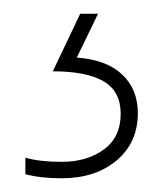

<svg xmlns="http://www.w3.org/2000/svg" viewBox="-20 -20 245 280"><path d="M181 145Q181 188 150 214Q119 240 70 240Q39 240 17 234V210Q38 216 70 216Q107 216 131.5 198Q156 180 156 146Q156 113 131 98.5Q106 84 57 84L97 0H123L92 64Q135 67 158 88.5Q181 110 181 145Z"/></svg>

Font: Noto Sans Myanmar SemiCondensed Thin
Style: Regular
Weight: 100
Width: 4
Designer: Monotype Design Team
Foundry: Monotype Imaging Inc.
Version: Version 2.107; ttfautohint (v1.8.4.7-5d5b)